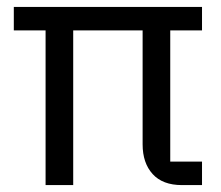

<svg xmlns="http://www.w3.org/2000/svg" viewBox="-20 -536 640 556"><path d="M112 -448H20V-516H565V-448H473V-68H565V0H507Q451 0 422 -32Q393 -64 393 -118V-448H192V0H112Z"/></svg>

Font: iA Writer Duo V
Style: Regular
Weight: 400
Designer: Mike Abbink, Paul van der Laan, Pieter van Rosmalen, Oliver Reichenstein
Foundry: Information Architects Inc.
Version: Version 2.000